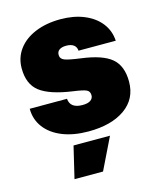

<svg xmlns="http://www.w3.org/2000/svg" viewBox="-115 -636 778 936"><g transform="rotate(-15 274.0 -168.5)"><path d="M22 -171H210Q214 -122 276 -122Q303 -122 316.5 -131.5Q330 -141 330 -157Q330 -177 314 -184.5Q298 -192 247 -199Q134 -215 84.5 -253Q35 -291 35 -371Q35 -425 65.5 -466.5Q96 -508 151.5 -531Q207 -554 279 -554Q346 -554 398 -532.5Q450 -511 480 -472.5Q510 -434 513 -383H325Q324 -402 310.5 -412Q297 -422 273 -422Q251 -422 238.5 -413.5Q226 -405 226 -388Q226 -368 246.5 -360Q267 -352 327 -344Q434 -330 479 -291.5Q524 -253 524 -174Q524 -87 455.5 -38.5Q387 10 271 10Q196 10 140 -12.5Q84 -35 53 -76Q22 -117 22 -171ZM182 57H366L288 217H144Z"/></g></svg>

Font: Mona Sans Black
Style: Regular
Weight: 900
Designer: Deni Anggara
Foundry: GitHub
Version: Version 2.000